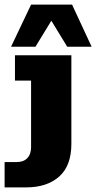

<svg xmlns="http://www.w3.org/2000/svg" viewBox="-70 -643 418 834"><path d="M-50 171V61H2Q32 61 48.5 44Q65 27 65 -4V-293H-5V-403H240V-18Q240 77 187 124Q134 171 43 171ZM-22 -440 65 -623H243L328 -440H222L153 -553L84 -440Z"/></svg>

Font: Rokkitt SemiBold Black
Style: Regular
Weight: 900
Version: Version 3.103